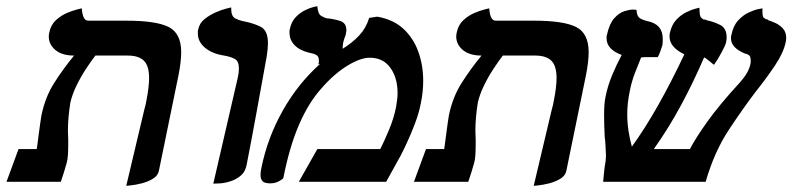

<svg xmlns="http://www.w3.org/2000/svg" viewBox="-20 -589 2567 622"><path d="M389 13 448 -236Q452 -249 454 -262Q463 -307 463 -336Q463 -376 446 -392.5Q429 -409 394 -409H289Q275 -391 258 -365Q241 -339 227.5 -311Q214 -283 208 -257Q204 -232 202 -209Q200 -186 200 -165Q200 -158 200.5 -151Q201 -144 201 -137V-120Q201 -102 200 -86.5Q199 -71 196 -61Q192 -47 187 -30.5Q182 -14 177 0H1L40 -106H99Q100 -114 101.5 -123.5Q103 -133 104 -143Q107 -166 110 -187.5Q113 -209 114 -214Q126 -274 156 -321Q186 -368 220 -409Q181 -409 159.5 -427Q138 -445 138 -471Q138 -475 138.5 -478Q139 -481 140 -485Q145 -509 161.5 -524Q178 -539 197 -547Q216 -555 230.5 -558.5Q245 -562 245 -562Q246 -544 251 -533Q256 -522 266 -522H390Q486 -522 526.5 -501.5Q567 -481 567 -420Q567 -389 558 -344L495 -37Q492 -20 475.5 -10Q459 0 439 5Q419 10 404 11.5Q389 13 389 13Z M671 6 750 -336Q754 -353 754 -367Q754 -390 741.5 -397.5Q729 -405 706 -409Q667 -415 644 -434.5Q621 -454 621 -480Q621 -483 621 -486.5Q621 -490 622 -493Q626 -514 643 -527.5Q660 -541 680 -549.5Q700 -558 714.5 -561.5Q729 -565 729 -565V-561Q729 -536 742 -529.5Q755 -523 765 -521Q802 -514 825 -502Q848 -490 848 -449Q848 -440 847 -429.5Q846 -419 844 -406Q828 -318 812 -230Q796 -142 779 -55Q775 -33 760.5 -20.5Q746 -8 727.5 -2Q709 4 693.5 5Q678 6 671 6Z M1176 -531 1202 -535Q1254 -526 1286.5 -496Q1319 -466 1335 -422Q1351 -378 1351 -327Q1351 -309 1349 -290.5Q1347 -272 1343 -253Q1337 -222 1324 -188Q1311 -154 1298 -126Q1285 -98 1278 -85Q1267 -65 1254.5 -42.5Q1242 -20 1231 0H948L1008 -106H1212Q1225 -132 1240.5 -169Q1256 -206 1263 -242Q1265 -254 1266.5 -265.5Q1268 -277 1268 -287Q1268 -337 1244.5 -369.5Q1221 -402 1178 -402Q1147 -402 1103.5 -375Q1060 -348 1019 -300Q979 -255 948.5 -184.5Q918 -114 898 -13Q897 -9 884 -2Q871 5 856 5Q837 5 830.5 -2Q824 -9 824 -22Q824 -33 827 -46Q847 -144 896.5 -231.5Q946 -319 1018 -383L1011 -380Q1013 -385 1013 -388Q1013 -391 1013 -394Q1013 -405 1006 -410Q999 -415 982 -418Q950 -426 934 -443Q918 -460 918 -482Q918 -485 918 -488.5Q918 -492 919 -495Q924 -519 938 -533.5Q952 -548 968.5 -556Q985 -564 996.5 -566.5Q1008 -569 1008 -569Q1010 -544 1020 -538Q1030 -532 1037 -530Q1060 -528 1081 -521.5Q1102 -515 1102 -492Q1102 -491 1102 -488.5Q1102 -486 1101 -483Q1100 -473 1095 -464L1096 -465Q1095 -462 1094 -459Q1093 -456 1092 -452Q1091 -447 1090.5 -441.5Q1090 -436 1090 -431Q1121 -450 1143.5 -474Q1166 -498 1176 -531Z M1709 13 1768 -236Q1772 -249 1774 -262Q1783 -307 1783 -336Q1783 -376 1766 -392.5Q1749 -409 1714 -409H1609Q1595 -391 1578 -365Q1561 -339 1547.5 -311Q1534 -283 1528 -257Q1524 -232 1522 -209Q1520 -186 1520 -165Q1520 -158 1520.5 -151Q1521 -144 1521 -137V-120Q1521 -102 1520 -86.5Q1519 -71 1516 -61Q1512 -47 1507 -30.5Q1502 -14 1497 0H1321L1360 -106H1419Q1420 -114 1421.5 -123.5Q1423 -133 1424 -143Q1427 -166 1430 -187.5Q1433 -209 1434 -214Q1446 -274 1476 -321Q1506 -368 1540 -409Q1501 -409 1479.5 -427Q1458 -445 1458 -471Q1458 -475 1458.5 -478Q1459 -481 1460 -485Q1465 -509 1481.5 -524Q1498 -539 1517 -547Q1536 -555 1550.5 -558.5Q1565 -562 1565 -562Q1566 -544 1571 -533Q1576 -522 1586 -522H1710Q1806 -522 1846.5 -501.5Q1887 -481 1887 -420Q1887 -389 1878 -344L1815 -37Q1812 -20 1795.5 -10Q1779 0 1759 5Q1739 10 1724 11.5Q1709 13 1709 13Z M2525 -451Q2518 -418 2491 -377.5Q2464 -337 2429 -293Q2387 -238 2340.5 -167.5Q2294 -97 2266 0H1934Q1935 -16 1936.5 -27.5Q1938 -39 1939 -49Q1941 -59 1942 -67.5Q1943 -76 1943 -83V-88Q1942 -104 1941.5 -118Q1941 -132 1939 -145Q1938 -165 1937.5 -183.5Q1937 -202 1937 -218Q1937 -234 1938 -248.5Q1939 -263 1942 -277Q1949 -312 1963.5 -346.5Q1978 -381 1994 -411Q1945 -429 1945 -465Q1945 -467 1945 -470Q1945 -473 1946 -475Q1954 -512 1969.5 -529.5Q1985 -547 2002 -552.5Q2019 -558 2030 -558Q2035 -558 2038.5 -557.5Q2042 -557 2042 -557Q2043 -540 2049.5 -533Q2056 -526 2076 -521Q2127 -511 2127 -464Q2127 -460 2127 -454.5Q2127 -449 2126 -443Q2124 -436 2119.5 -423.5Q2115 -411 2111 -404Q2100 -404 2082.5 -404Q2065 -404 2058 -403H2057Q2047 -379 2036.5 -351.5Q2026 -324 2020 -293Q2016 -274 2014 -255.5Q2012 -237 2012 -219Q2012 -192 2016 -165.5Q2020 -139 2027 -114Q2069 -172 2111.5 -247Q2154 -322 2197 -413Q2149 -436 2149 -471Q2149 -478 2150 -482Q2156 -509 2171 -525Q2186 -541 2203.5 -549.5Q2221 -558 2233.5 -561Q2246 -564 2246 -564Q2246 -538 2250.5 -533Q2255 -528 2259 -526Q2261 -526 2263.5 -525.5Q2266 -525 2267 -525Q2268 -524 2269 -523.5Q2270 -523 2271 -523Q2291 -519 2312.5 -508.5Q2334 -498 2334 -468Q2334 -464 2333.5 -460Q2333 -456 2332 -451Q2330 -442 2317 -418Q2304 -394 2293 -379Q2276 -393 2270 -397.5Q2264 -402 2261 -403Q2228 -326 2187.5 -250.5Q2147 -175 2098 -106H2215Q2233 -141 2271.5 -195Q2310 -249 2377 -322Q2405 -353 2411 -381Q2412 -385 2412 -388Q2412 -391 2412 -393Q2412 -406 2406.5 -410Q2401 -414 2397 -415V-414Q2348 -433 2348 -465Q2348 -471 2349 -474Q2355 -505 2371 -522.5Q2387 -540 2405.5 -548.5Q2424 -557 2437 -559.5Q2450 -562 2450 -562V-551Q2450 -536 2453.5 -532.5Q2457 -529 2461 -527Q2468 -526 2470 -524H2468Q2468 -524 2468.5 -523.5Q2469 -523 2470 -523Q2480 -520 2493 -514Q2506 -508 2516.5 -496.5Q2527 -485 2527 -465Q2527 -461 2526.5 -458Q2526 -455 2525 -451Z"/></svg>

Font: Libertinus Serif SemiBold
Style: Italic
Weight: 600
Italic angle: -11.5°
Designer: Philipp H. Poll, Khaled Hosny
Foundry: Caleb Maclennan
Version: Version 7.051;RELEASE